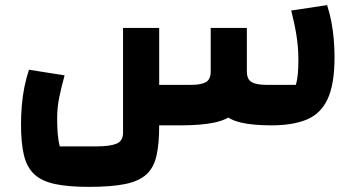

<svg xmlns="http://www.w3.org/2000/svg" viewBox="-20 -489 1396 749"><path d="M327 240Q247 240 195 229Q143 218 114 191Q85 164 73.5 117Q62 70 62 -3Q62 -40 65 -76.5Q68 -113 75 -148.5Q82 -184 93 -217L232 -195Q220 -152 211.5 -111Q203 -70 203 -30Q203 5 205 31Q207 57 213 82H356Q409 82 434.5 71.5Q460 61 460 29V-380H601V2Q601 72 590.5 118.5Q580 165 551 191.5Q522 218 468 229Q414 240 327 240ZM601 0V-158H727Q764 -158 783 -168.5Q802 -179 802 -211V-380H943V-241Q943 -170 933 -122.5Q923 -75 895.5 -48.5Q868 -22 817 -11Q766 0 683 0ZM1039 0Q966 0 919.5 -11Q873 -22 847.5 -48.5Q822 -75 812 -122.5Q802 -170 802 -241V-380H943V-211Q943 -179 962 -168.5Q981 -158 1018 -158H1134Q1140 -178 1142 -202Q1144 -226 1144 -257Q1144 -304 1136.5 -351Q1129 -398 1116 -448L1256 -469Q1266 -439 1272.5 -405Q1279 -371 1282 -335.5Q1285 -300 1285 -266Q1285 -161 1258.5 -103.5Q1232 -46 1177.5 -23Q1123 0 1039 0Z"/></svg>

Font: Changa
Style: Bold
Weight: 700
Designer: Eduardo Rodriguez Tunni
Foundry: Eduardo Rodriguez Tunni
Version: Version 3.002; ttfautohint (v1.8.2)